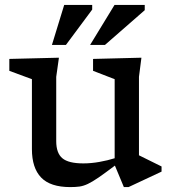

<svg xmlns="http://www.w3.org/2000/svg" viewBox="-20 -752 702 782"><path d="M209 -177Q209 -128.5 234 -107.5Q259 -86.5 319.5 -86.5Q351 -86.5 384.8 -92.5Q418.5 -98.5 447 -107.5V-429.5L359 -463.5V-512L556 -517L546 -439V-119.5L638 -74V-53L503.5 10H484.5L448 -77.5Q407.5 -47 381.8 -29.2Q356 -11.5 338 -3Q320 5.5 303.8 7.8Q287.5 10 266 10Q185 10 147.5 -29Q110 -68 110 -144.5V-429.5L18 -463.5V-512L220 -517L209 -439ZM347 -569 446.5 -732H569.5V-710.5L407.5 -569ZM191.5 -569 241.5 -732H355.5V-713L248.5 -569Z"/></svg>

Font: Newsreader Caption
Style: Regular
Weight: 400
Designer: Hugues Gentile
Foundry: Production Type
Version: Version 1.001